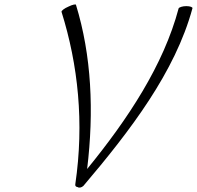

<svg xmlns="http://www.w3.org/2000/svg" viewBox="-20 -838 899 877"><path d="M361 11C575 -241 780 -509 859 -800C861 -805 849 -810 831 -810C814 -810 799 -805 796 -800C727 -540 564 -294 378 -66C410 -330 398 -585 327 -816C327 -820 311 -817 293 -808C274 -800 260 -789 261 -784C337 -542 365 -276 324 3C322 11 327 16 336 17C340 21 353 19 361 11Z"/></svg>

Font: Nupuram ExtraLight Oblique
Style: Regular
Weight: 200
Designer: Santhosh Thottingal (santhosh.thottingal@gmail.com)
Foundry: SMC
Version: Version 1.000